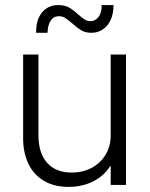

<svg xmlns="http://www.w3.org/2000/svg" viewBox="-20 -730 592 758"><path d="M71.3 -183.6V-514.6H131.8V-197.3Q131.8 -124.5 166.7 -86.4Q201.7 -48.3 263.7 -48.8Q307.1 -48.8 342 -67.4Q377 -85.9 397 -119.4Q417 -152.8 417 -195.3V-514.6H477.5V0H417V-74.2H415Q390.6 -35.6 347.7 -13.9Q304.7 7.8 251 7.8Q192.4 7.8 151.9 -17.1Q111.3 -42 91.3 -85.4Q71.3 -128.9 71.3 -183.6ZM210.4 -710Q235.4 -710 252.7 -700.2Q270 -690.4 288.6 -672.9Q304.7 -659.2 314.5 -652.8Q324.2 -646.5 336.4 -646.5Q357.4 -646.5 369.9 -664.3Q382.3 -682.1 381.3 -710H428.2Q428.2 -675.8 416.7 -651.1Q405.3 -626.5 385.3 -613.3Q365.2 -600.1 339.4 -600.6Q317.4 -600.6 301.3 -610.1Q285.2 -619.6 265.1 -637.7Q246.6 -653.3 236.3 -659.7Q226.1 -666 212.4 -666Q191.9 -666 180.2 -648.4Q168.5 -630.9 167.5 -600.6H122.6Q122.1 -653.3 146.7 -681.9Q171.4 -710.4 210.4 -710Z"/></svg>

Font: Reddit Sans Chocolate Light
Style: Regular
Weight: 300
Designer: Stephen Hutchings
Foundry: Reddit
Version: Version 1.013